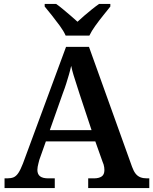

<svg xmlns="http://www.w3.org/2000/svg" viewBox="-20 -951 775 971"><path d="M3 0V-49H17Q36 -49 49 -54.5Q62 -60 73 -76.5Q84 -93 96 -124L314 -714H430L648 -107Q656 -85 666 -72.5Q676 -60 690 -54.5Q704 -49 723 -49H735V0H426V-49H455Q480 -49 494 -58.5Q508 -68 508 -91Q508 -98 507 -105Q506 -112 504 -119Q502 -126 499 -132L462 -236H212L179 -143Q177 -135 174.5 -125.5Q172 -116 170.5 -107.5Q169 -99 169 -92Q169 -70 182.5 -59.5Q196 -49 224 -49H257V0ZM232 -293H443L383 -474Q375 -500 367 -524Q359 -548 352 -571Q345 -594 340 -618Q335 -595 328.5 -573Q322 -551 315 -528.5Q308 -506 298 -480ZM312 -771Q302 -794 282.5 -820.5Q263 -847 242.5 -873Q222 -899 206 -918V-931H264Q280 -920 299 -904Q318 -888 337.5 -871.5Q357 -855 372 -841Q387 -855 406 -871.5Q425 -888 445 -904Q465 -920 481 -931H538V-918Q523 -899 502 -873Q481 -847 462 -820.5Q443 -794 432 -771Z"/></svg>

Font: Noto Serif Hebrew SemiBold
Style: Regular
Weight: 600
Version: Version 2.003